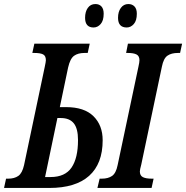

<svg xmlns="http://www.w3.org/2000/svg" viewBox="-38 -930 921 950"><path d="M-8 -46H3Q33 -46 52.5 -59.5Q72 -73 81 -113L183 -597Q189 -625 189 -632Q189 -654 175 -661Q161 -668 132 -668H122L132 -714H406L396 -668H380Q348 -668 328.5 -654Q309 -640 299 -596L258 -400H289Q379 -400 424.5 -355Q470 -310 470 -236Q470 -120 403 -60Q336 0 206 0H-18ZM455 -46H466Q497 -46 516.5 -59.5Q536 -73 544 -113L647 -600Q652 -622 652 -632Q652 -653 637.5 -660.5Q623 -668 595 -668H586L595 -714H863L853 -668H842Q810 -668 790.5 -654.5Q771 -641 763 -600L661 -116Q654 -90 654 -82Q654 -61 669 -53.5Q684 -46 712 -46H722L712 0H444ZM212 -54Q284 -54 316 -101Q348 -148 348 -237Q348 -294 327 -320Q306 -346 263 -346H246L185 -54ZM383 -842Q383 -872 396.5 -891Q410 -910 434 -910Q453 -910 464 -898Q475 -886 475 -862Q475 -828 460 -811Q445 -794 425 -794Q383 -794 383 -842ZM546 -842Q546 -872 560 -891Q574 -910 597 -910Q616 -910 627.5 -898Q639 -886 639 -862Q639 -828 624 -811Q609 -794 589 -794Q546 -794 546 -842Z"/></svg>

Font: Noto Serif CondSemiBold
Style: Italic
Weight: 600
Width: 3
Italic angle: -12°
Designer: Monotype Design Team
Foundry: Monotype Imaging Inc.
Version: Version 1.001